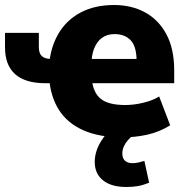

<svg xmlns="http://www.w3.org/2000/svg" viewBox="-23 -537 743 766"><path d="M466 11Q373 11 309 -17.5Q245 -46 211.5 -99.5Q178 -153 173 -227L197 -205H158Q78 -205 37.5 -241Q-3 -277 -3 -348V-406H132V-349Q132 -324 144 -313Q156 -302 181 -302H202L173 -277Q178 -347 209.5 -401.5Q241 -456 297.5 -486.5Q354 -517 432 -517Q502 -517 556 -487.5Q610 -458 641 -400Q672 -342 672 -256V-205H326L343 -224Q348 -168 378.5 -143Q409 -118 477 -118Q511 -118 548.5 -127Q586 -136 612 -152L656 -37Q612 -10 564 0.5Q516 11 466 11ZM434 -401Q405 -401 384.5 -386.5Q364 -372 352.5 -343.5Q341 -315 342 -271L326 -302H531L522 -287Q523 -349 499.5 -375Q476 -401 434 -401ZM481 209Q421 209 388 182.5Q355 156 355 109Q355 65 383 22Q411 -21 457 -47L511 0Q498 10 487.5 22Q477 34 471 47.5Q465 61 465 75Q465 95 476 104.5Q487 114 505 114Q517 114 528.5 111.5Q540 109 553 105L572 192Q547 202 526.5 205.5Q506 209 481 209Z"/></svg>

Font: Nunito Sans 7pt SemiCondensed Black
Style: Regular
Weight: 900
Width: 4
Designer: Vernon Adams
Foundry: Vernon Adams
Version: Version 3.101;gftools[0.9.27]